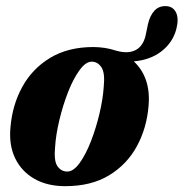

<svg xmlns="http://www.w3.org/2000/svg" viewBox="-20 -614 615 643"><path d="M293 -456.5Q333.5 -456 366.5 -445Q369.5 -444.5 372 -443.5Q409 -433.5 434 -446.2Q459 -459 467.5 -494.5L475.5 -533Q482 -561.5 497 -578Q512 -594.5 536.5 -593.5Q559.5 -592.5 569.5 -572.2Q579.5 -552 570.5 -516.5Q558.5 -471.5 520.8 -442.2Q483 -413 428 -408.5Q486 -354 477.5 -259Q471.5 -185.5 438.5 -124.5Q405.5 -63.5 345.5 -27Q285.5 9.5 198.5 9.5Q138.5 9.5 95.5 -15Q52.5 -39.5 31 -83.5Q9.5 -127.5 15 -187Q21 -261.5 54.5 -322.8Q88 -384 148 -420.2Q208 -456.5 293 -456.5ZM205.5 -39.5Q226 -39.5 246.8 -68.2Q267.5 -97 284.8 -141.5Q302 -186 313.5 -235Q325 -284 327.5 -324.5Q332 -370 319.8 -388.5Q307.5 -407 288 -407.5Q267.5 -408 246.5 -379.2Q225.5 -350.5 208 -305.8Q190.5 -261 178.8 -211.8Q167 -162.5 164.5 -121.5Q160 -75 172.5 -57.2Q185 -39.5 205.5 -39.5Z"/></svg>

Font: Fraunces 144pt Soft
Style: Bold Italic
Weight: 700
Italic angle: -16°
Version: Version 1.000;[b76b70a41]